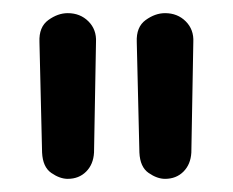

<svg xmlns="http://www.w3.org/2000/svg" viewBox="-20 -763 354 292"><path d="M83 -491Q71 -491 58 -500Q45 -509 44 -531L40 -699Q39 -722 53.5 -732.5Q68 -743 83 -743Q102 -743 114.5 -730.5Q127 -718 126 -699L123 -531Q122 -513 111 -502Q100 -491 83 -491ZM231 -491Q219 -491 206 -500Q193 -509 192 -531L188 -699Q187 -722 201.5 -732.5Q216 -743 231 -743Q250 -743 262.5 -730.5Q275 -718 274 -699L271 -531Q270 -513 259 -502Q248 -491 231 -491Z"/></svg>

Font: National Park
Style: Regular
Weight: 400
Designer: Andrea Herstowski, Ben Hoepner
Version: Version 1.009